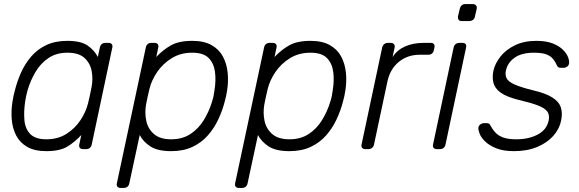

<svg xmlns="http://www.w3.org/2000/svg" viewBox="-20 -730 2833 940"><path d="M207 10Q149 10 113 -11Q77 -32 59 -67Q41 -102 37.5 -145Q34 -188 41 -232Q43 -247 46 -260Q49 -273 53 -288Q64 -332 83 -374.5Q102 -417 132 -452.5Q162 -488 206 -509Q250 -530 310 -530Q376 -530 409 -507Q442 -484 459 -451L469 -498Q471 -508 478 -514Q485 -520 495 -520H512Q522 -520 527 -514Q532 -508 530 -498L429 -22Q427 -12 420 -6Q413 0 403 0H386Q376 0 371 -6Q366 -12 368 -22L378 -69Q347 -35 310 -12.5Q273 10 207 10ZM207 -48Q264 -48 306 -75Q348 -102 374.5 -142.5Q401 -183 411 -224Q415 -239 420 -263Q425 -287 428 -302Q436 -342 429 -381Q422 -420 394 -446Q366 -472 310 -472Q256 -472 217.5 -446Q179 -420 154 -378Q129 -336 115 -288Q111 -273 108 -260Q105 -247 103 -232Q96 -184 99.5 -142Q103 -100 128 -74Q153 -48 207 -48Z M570 190Q560 190 555 184Q550 178 552 168L694 -498Q696 -508 703 -514Q710 -520 720 -520H737Q747 -520 752 -514Q757 -508 755 -498L745 -451Q777 -485 816 -507.5Q855 -530 921 -530Q979 -530 1016 -509Q1053 -488 1071.5 -453Q1090 -418 1094.5 -375Q1099 -332 1092 -288Q1090 -273 1087 -260Q1084 -247 1080 -232Q1069 -189 1049 -146Q1029 -103 998 -67.5Q967 -32 922.5 -11Q878 10 818 10Q752 10 716.5 -13Q681 -36 664 -69L613 168Q611 178 604 184Q597 190 587 190ZM818 -48Q873 -48 912.5 -74Q952 -100 978 -142.5Q1004 -185 1018 -232Q1023 -247 1025.5 -260Q1028 -273 1030 -288Q1038 -336 1032.5 -378Q1027 -420 1001.5 -446Q976 -472 921 -472Q864 -472 820.5 -445Q777 -418 749.5 -377.5Q722 -337 712 -296Q708 -281 703 -257Q698 -233 695 -218Q688 -178 696 -139Q704 -100 733.5 -74Q763 -48 818 -48Z M1149 190Q1139 190 1134 184Q1129 178 1131 168L1273 -498Q1275 -508 1282 -514Q1289 -520 1299 -520H1316Q1326 -520 1331 -514Q1336 -508 1334 -498L1324 -451Q1356 -485 1395 -507.5Q1434 -530 1500 -530Q1558 -530 1595 -509Q1632 -488 1650.5 -453Q1669 -418 1673.5 -375Q1678 -332 1671 -288Q1669 -273 1666 -260Q1663 -247 1659 -232Q1648 -189 1628 -146Q1608 -103 1577 -67.5Q1546 -32 1501.5 -11Q1457 10 1397 10Q1331 10 1295.5 -13Q1260 -36 1243 -69L1192 168Q1190 178 1183 184Q1176 190 1166 190ZM1397 -48Q1452 -48 1491.5 -74Q1531 -100 1557 -142.5Q1583 -185 1597 -232Q1602 -247 1604.5 -260Q1607 -273 1609 -288Q1617 -336 1611.5 -378Q1606 -420 1580.5 -446Q1555 -472 1500 -472Q1443 -472 1399.5 -445Q1356 -418 1328.5 -377.5Q1301 -337 1291 -296Q1287 -281 1282 -257Q1277 -233 1274 -218Q1267 -178 1275 -139Q1283 -100 1312.5 -74Q1342 -48 1397 -48Z M1768 0Q1758 0 1753 -6Q1748 -12 1750 -22L1851 -497Q1853 -507 1860.5 -513.5Q1868 -520 1878 -520H1894Q1904 -520 1909 -513.5Q1914 -507 1912 -497L1902 -451Q1925 -486 1964 -503Q2003 -520 2053 -520H2090Q2100 -520 2104.5 -514Q2109 -508 2107 -498L2104 -484Q2102 -474 2095 -468Q2088 -462 2078 -462H2035Q1975 -462 1932.5 -427Q1890 -392 1877 -332L1811 -22Q1809 -12 1801.5 -6Q1794 0 1784 0Z M2118 0Q2108 0 2103 -6Q2098 -12 2100 -22L2201 -498Q2203 -508 2210.5 -514Q2218 -520 2228 -520H2245Q2255 -520 2259.5 -514Q2264 -508 2262 -498L2161 -22Q2159 -12 2152 -6Q2145 0 2135 0ZM2240 -627Q2230 -627 2225.5 -633Q2221 -639 2222 -649L2231 -687Q2233 -697 2240 -703.5Q2247 -710 2257 -710H2295Q2305 -710 2310.5 -703.5Q2316 -697 2314 -687L2305 -649Q2304 -639 2296 -633Q2288 -627 2278 -627Z M2496 10Q2444 10 2409.5 -4Q2375 -18 2355 -37.5Q2335 -57 2328 -76Q2321 -95 2322 -105Q2324 -116 2332.5 -121.5Q2341 -127 2348 -127H2363Q2369 -127 2373.5 -125Q2378 -123 2382 -114Q2391 -97 2405 -81.5Q2419 -66 2443.5 -57Q2468 -48 2508 -48Q2568 -48 2612 -71Q2656 -94 2666 -139Q2672 -167 2659.5 -184Q2647 -201 2613 -214Q2579 -227 2519 -241Q2459 -256 2430.5 -277Q2402 -298 2395.5 -325.5Q2389 -353 2396 -385Q2404 -420 2430.5 -453.5Q2457 -487 2501.5 -508.5Q2546 -530 2606 -530Q2655 -530 2687 -517Q2719 -504 2737 -485.5Q2755 -467 2761.5 -449Q2768 -431 2766 -420Q2765 -410 2757 -404Q2749 -398 2740 -398H2725Q2717 -398 2712.5 -401.5Q2708 -405 2706 -411Q2699 -427 2688 -441Q2677 -455 2655.5 -463.5Q2634 -472 2594 -472Q2534 -472 2499.5 -447.5Q2465 -423 2457 -385Q2452 -363 2460.5 -346.5Q2469 -330 2499 -316.5Q2529 -303 2589 -288Q2650 -274 2683 -253.5Q2716 -233 2725.5 -205Q2735 -177 2727 -139Q2719 -99 2689 -65Q2659 -31 2610 -10.5Q2561 10 2496 10Z"/></svg>

Font: Rubik Light Light
Style: Italic
Weight: 300
Italic angle: -12°
Version: Version 2.104